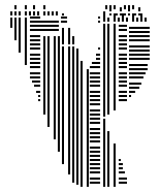

<svg xmlns="http://www.w3.org/2000/svg" viewBox="-20 -604 630 744"><path d="M28 -496H20V-536H28ZM44 -448H36V-536H44ZM60 -400H52V-536H60ZM84 -352H76V-536H84ZM136 -212H128V-220H136ZM136 -228H128V-236H136ZM136 -244H120V-252H136ZM136 -268H112V-276H136ZM136 -284H104V-292H136ZM136 -300H96V-308H136ZM136 -316H96V-324H136ZM136 -340H96V-348H136ZM136 -356H96V-364H136ZM136 -372H96V-380H136ZM136 -388H96V-396H136ZM136 -412H96V-420H136ZM136 -428H96V-436H136ZM136 -444H96V-452H136ZM136 -460H96V-468H136ZM136 -484H96V-492H136ZM136 -500H96V-508H136ZM136 -516H96V-524H136ZM136 -532H96V-540H136ZM156 -160H148V-464H156ZM172 -112H164V-464H172ZM196 -64H188V-464H196ZM212 -16H204V-464H212ZM208 -484H136V-492H208ZM208 -500H136V-508H208ZM208 -516H136V-524H208ZM228 32H220V-424H228ZM252 72H244V-424H252ZM268 104H260V-424H268ZM284 112H276V-416H284ZM300 120H292V-368H300ZM324 120H316V-336H324ZM368 108H328V100H368ZM368 92H328V84H368ZM368 68H328V60H368ZM368 52H328V44H368ZM368 36H328V28H368ZM368 20H328V12H368ZM368 4H328V-4H368ZM368 -12H328V-20H368ZM368 -28H328V-36H368ZM368 -52H328V-60H368ZM368 -68H328V-76H368ZM368 -84H328V-92H368ZM368 -100H328V-108H368ZM368 -124H328V-132H368ZM368 -140H328V-148H368ZM368 -156H328V-164H368ZM368 -172H328V-180H368ZM368 -196H328V-204H368ZM368 -212H328V-220H368ZM368 -228H328V-236H368ZM368 -244H328V-252H368ZM368 -268H328V-276H368ZM368 -284H328V-292H368ZM368 -300H328V-308H368ZM368 -316H328V-324H368ZM368 -340H328V-348H368ZM368 -356H336V-364H368ZM368 -372H352V-380H368ZM368 -388H352V-396H368ZM368 -412H360V-420H368ZM228 -432H220V-496H228ZM252 -432H244V-496H252ZM268 -432H260V-464H268ZM240 -516H216V-524H240ZM368 -516H360V-524H368ZM240 -532H216V-540H240ZM368 -532H360V-540H368ZM388 120H380V-144H388ZM388 -152H380V-512H388ZM404 120H396V-96H404ZM404 -160H396V-512H404ZM428 120H420V-48H428ZM428 -176H420V-512H428ZM472 108H440V100H472ZM472 92H440V84H472ZM464 68H440V60H464ZM456 52H440V44H456ZM456 36H440V28H456ZM448 20H440V12H448ZM472 -212H440V-220H472ZM472 -228H440V-236H472ZM472 -244H440V-252H472ZM472 -268H440V-276H472ZM472 -284H440V-292H472ZM472 -300H440V-308H472ZM472 -316H440V-324H472ZM472 -340H440V-348H472ZM472 -356H440V-364H472ZM472 -372H440V-380H472ZM472 -388H440V-396H472ZM472 -412H440V-420H472ZM472 -428H440V-436H472ZM472 -444H440V-452H472ZM472 -460H440V-468H472ZM472 -484H440V-492H472ZM472 -500H440V-508H472ZM488 -228H480V-236H488ZM504 -244H480V-252H504ZM520 -260H480V-268H520ZM528 -276H480V-284H528ZM536 -300H480V-308H536ZM544 -316H480V-324H544ZM552 -332H480V-340H552ZM552 -348H480V-356H552ZM560 -372H480V-380H560ZM560 -388H480V-396H560ZM560 -404H480V-412H560ZM560 -420H480V-428H560ZM560 -444H480V-452H560ZM560 -460H480V-468H560ZM560 -476H480V-484H560ZM560 -492H480V-500H560ZM388 -520H380V-536H388ZM404 -520H396V-536H404ZM428 -520H420V-536H428ZM444 -520H436V-536H444ZM460 -520H452V-536H460ZM476 -520H468V-536H476ZM500 -520H492V-536H500ZM516 -520H508V-536H516ZM532 -520H524V-536H532ZM548 -520H540V-536H548ZM388 -536H380V-552H388ZM428 -536H420V-552H428ZM460 -536H452V-552H460ZM500 -536H492V-552H500ZM532 -536H524V-552H532ZM28 -544H20V-560H28ZM44 -544H36V-560H44ZM60 -544H52V-560H60ZM84 -544H76V-560H84ZM100 -544H92V-560H100ZM116 -544H108V-560H116ZM132 -544H124V-560H132ZM156 -544H148V-560H156ZM172 -544H164V-560H172ZM188 -544H180V-560H188ZM204 -544H196V-560H204ZM228 -544H220V-552H228ZM388 -544H380V-560H388ZM412 -544H404V-552H412ZM436 -544H428V-552H436ZM452 -544H444V-552H452ZM468 -544H460V-552H468ZM484 -544H476V-552H484ZM508 -544H500V-552H508ZM524 -544H516V-552H524ZM412 -560H404V-584H412ZM452 -560H444V-576H452ZM484 -560H476V-584H484ZM524 -560H516V-576H524ZM44 -568H36V-584H44ZM84 -568H76V-584H84ZM116 -568H108V-584H116ZM156 -568H148V-584H156ZM396 -568H388V-584H396ZM428 -568H420V-584H428ZM468 -568H460V-584H468ZM500 -568H492V-584H500Z"/></svg>

Font: Rubik Lines
Style: Regular
Weight: 400
Designer: Hubert and Fischer, NaN
Foundry: Hubert and Fischer, NaN
Version: Version 2.201